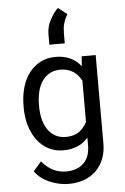

<svg xmlns="http://www.w3.org/2000/svg" viewBox="-65 -868 731 1122"><g transform="rotate(-5 300.0 -307.0)"><path d="M68.4 -268.6V-258.3Q68.4 -201.7 83 -152.6Q97.7 -103.5 125 -67.4Q151.9 -31.2 190.9 -10.7Q230 9.8 278.3 9.8Q307.1 9.8 332 3.7Q356.9 -2.4 377.4 -13.7Q390.6 -21 402.1 -30.8Q413.6 -40.5 423.8 -52.2V-6.8Q423.8 27.3 414.1 53.7Q404.3 80.1 386.2 97.7Q367.7 115.7 341.8 125Q315.9 134.3 283.7 134.3Q265.6 134.3 247.6 130.6Q229.5 127 211.4 118.7Q193.4 110.4 175.8 96.4Q158.2 82.5 141.6 62.5L94.7 116.7Q112.8 142.6 137.9 160.2Q163.1 177.7 190.4 188Q217.3 198.7 243.7 203.4Q270 208 290.5 208Q340.3 208 381.3 193.4Q422.4 178.7 452.1 150.4Q481.4 122.1 497.8 81.5Q514.2 41 514.2 -11.2V-528.3H432.1L427.7 -470.7Q418.5 -482.4 408 -492.2Q397.5 -502 385.7 -509.3Q364.3 -523.4 337.6 -530.8Q311 -538.1 279.3 -538.1Q230 -538.1 190.9 -518.1Q151.9 -498 124.5 -462.4Q97.2 -426.8 82.8 -377.2Q68.4 -327.6 68.4 -268.6ZM158.7 -258.3V-268.6Q158.7 -307.1 166.7 -342Q174.8 -377 192.4 -403.8Q209.5 -430.2 236.6 -445.8Q263.7 -461.4 301.8 -461.4Q324.2 -461.4 342.8 -455.8Q361.3 -450.2 376.5 -440.4Q391.6 -430.2 403.3 -416.5Q415 -402.8 423.8 -386.2V-144Q415 -127 403.3 -112.8Q391.6 -98.6 377 -88.4Q361.8 -78.1 343 -72.5Q324.2 -66.9 300.8 -66.9Q263.2 -66.9 236.3 -82.3Q209.5 -97.7 192.4 -124Q174.8 -150.4 166.7 -185.1Q158.7 -219.7 158.7 -258.3ZM250 -675.3V-612.3H340.3V-670.9Q340.3 -700.7 346.9 -726.6Q353.5 -752.4 370.6 -781.2L318.4 -821.8Q294.9 -801.3 272.5 -759.5Q250 -717.8 250 -675.3Z"/></g></svg>

Font: Roboto Mono
Style: Regular
Weight: 400
Monospace: yes
Designer: Google
Version: Version 3.000